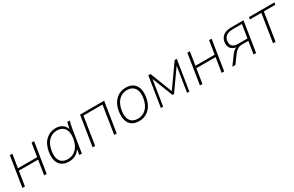

<svg xmlns="http://www.w3.org/2000/svg" viewBox="147 -1634 4237 2768"><g transform="rotate(-30 2266.0 -250.0)"><path d="M48 0 127 -500H169L134 -278H454L489 -500H531L452 0H410L448 -241H128L90 0Z M823 8Q754 8 707.5 -23Q661 -54 642.5 -114Q624 -174 638 -260Q658 -380 727 -444Q796 -508 894 -508Q964 -508 1009.5 -471Q1055 -434 1065 -369H1053L1084 -500H1125Q1118 -472 1111 -445Q1104 -418 1100 -392L1038 0H996L1017 -131H1031Q1003 -66 950 -29Q897 8 823 8ZM827 -31Q907 -31 964.5 -87.5Q1022 -144 1039 -250Q1056 -356 1015 -412.5Q974 -469 890 -469Q810 -469 753.5 -412.5Q697 -356 680 -250Q663 -144 702.5 -87.5Q742 -31 827 -31Z M1217 0 1296 -500H1697L1618 0H1576L1649 -464H1332L1259 0Z M1989 8Q1920 8 1873.5 -23Q1827 -54 1809 -114Q1791 -174 1804 -260Q1817 -340 1852.5 -395.5Q1888 -451 1941 -479.5Q1994 -508 2060 -508Q2130 -508 2176 -477Q2222 -446 2241 -386Q2260 -326 2246 -240Q2233 -160 2197 -104.5Q2161 -49 2108 -20.5Q2055 8 1989 8ZM1993 -31Q2073 -31 2130.5 -87.5Q2188 -144 2205 -250Q2222 -356 2181 -412.5Q2140 -469 2056 -469Q1976 -469 1919.5 -412.5Q1863 -356 1846 -250Q1829 -144 1868.5 -87.5Q1908 -31 1993 -31Z M2353 0 2432 -500H2468L2611 -132L2871 -500H2906L2827 0H2789L2861 -454H2883L2618 -80H2592L2445 -455H2463L2391 0Z M3003 0 3082 -500H3124L3089 -278H3409L3444 -500H3486L3407 0H3365L3403 -241H3083L3045 0Z M3543 0 3652 -149Q3676 -182 3705 -200.5Q3734 -219 3758 -219H3775L3763 -212Q3691 -212 3651.5 -252Q3612 -292 3623 -367Q3633 -428 3679.5 -464Q3726 -500 3816 -500H4017L3938 0H3896L3929 -208H3827Q3783 -208 3750 -188.5Q3717 -169 3693 -136L3594 0ZM3772 -244H3935L3970 -465H3818Q3747 -465 3710 -437Q3673 -409 3666 -365Q3656 -304 3686.5 -274Q3717 -244 3772 -244Z M4220 0 4293 -464H4102L4108 -500H4532L4526 -464H4335L4262 0Z"/></g></svg>

Font: Mulish ExtraLight
Style: Italic
Weight: 200
Italic angle: -9°
Designer: Vernon Adams
Foundry: Vernon Adams
Version: Version 3.603